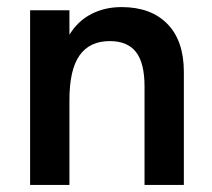

<svg xmlns="http://www.w3.org/2000/svg" viewBox="-20 -522 599 542"><path d="M65 -493H176V-424Q200 -463 238 -482.5Q276 -502 323 -502Q406 -502 452.5 -454.5Q499 -407 499 -319V0H388V-278Q388 -344 364 -375Q340 -406 290 -406Q233 -406 204.5 -365.5Q176 -325 176 -240V0H65Z"/></svg>

Font: Hanken Grotesk SemiBold
Style: Regular
Weight: 600
Designer: Alfredo Marco Pradil
Foundry: Hanken Design Co.
Version: Version 3.014